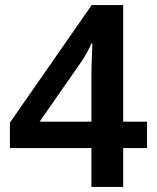

<svg xmlns="http://www.w3.org/2000/svg" viewBox="-20 -736 617 756"><path d="M559 -153H465V0H340V-153H19V-253L341 -716H465V-257H559ZM340 -428Q340 -468 341.5 -506Q343 -544 344 -565H340Q322 -524 299 -491L136 -257H340Z"/></svg>

Font: Noto Sans Cherokee SemiBold
Style: Regular
Weight: 600
Designer: Monotype Design Team
Foundry: Monotype Imaging Inc.
Version: Version 2.001; ttfautohint (v1.8.4.7-5d5b)